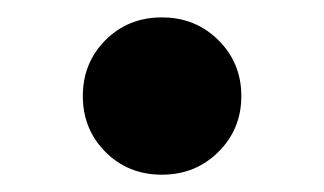

<svg xmlns="http://www.w3.org/2000/svg" viewBox="-20 -572 376 223"><path d="M168 -369.1Q128.9 -369.1 102.5 -395.5Q76.2 -421.9 76.2 -460.4Q76.2 -499 102.5 -525.4Q128.9 -551.8 168 -551.8Q207 -551.8 233.6 -525.4Q260.3 -499 260.3 -460.4Q260.3 -421.9 233.6 -395.5Q207 -369.1 168 -369.1Z"/></svg>

Font: Inter 17pt ExtraBold
Style: Regular
Weight: 800
Version: Version 4.001;git-66647c0bb